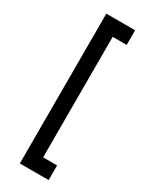

<svg xmlns="http://www.w3.org/2000/svg" viewBox="-230 -849 790 999"><g transform="rotate(30 164.5 -350.0)"><path d="M88 -800H261V-712H177V12H261V100H88Z"/></g></svg>

Font: Oak Sans Medium
Style: Regular
Weight: 500
Designer: Erik Kennedy, Walven
Foundry: Erik Kennedy, Walven
Version: Version 1.000